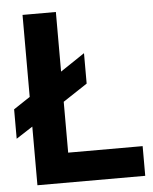

<svg xmlns="http://www.w3.org/2000/svg" viewBox="-51 -743 627 786"><g transform="rotate(-5 262.5 -350.0)"><path d="M3 -318 71 -363V-700H208V-455L308 -522V-397L208 -331V-122H514V0H71V-241L3 -197Z"/></g></svg>

Font: PTSans
Style: Bold
Weight: 700
Designer: A.Korolkova, O.Umpeleva, V.Yefimov
Foundry: ParaType Ltd
Version: Version 2.003W OFL